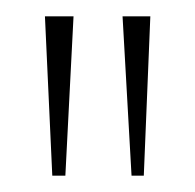

<svg xmlns="http://www.w3.org/2000/svg" viewBox="-20 -775 239 235"><path d="M141 -560 130 -755H164L156 -560ZM44 -560 35 -755H70L60 -560Z"/></svg>

Font: DM Sans 12pt Thin
Style: Regular
Weight: 250
Version: Version 4.004;gftools[0.9.30]